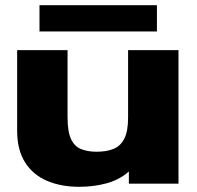

<svg xmlns="http://www.w3.org/2000/svg" viewBox="-20 -707 759 739"><path d="M285 12Q215 12 161 -11Q107 -34 76.5 -82Q46 -130 46 -204V-514H240V-257Q240 -200 253.5 -171.5Q267 -143 292.5 -133Q318 -123 352 -123Q389 -123 416 -133.5Q443 -144 458 -172.5Q473 -201 473 -254V-514H667V0H476V-47Q440 -15 390.5 -1.5Q341 12 285 12ZM132 -586V-687H584V-586Z"/></svg>

Font: Special Gothic Extended Bold
Style: Regular
Weight: 700
Width: 7
Designer: Alistair McCready
Foundry: Monolith
Version: Version 1.000; ttfautohint (v1.8.4.7-5d5b)